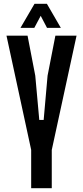

<svg xmlns="http://www.w3.org/2000/svg" viewBox="-20 -987 436 1007"><path d="M143.5 0V-200V-201L14 -800H124.5L165 -590L186 -358H209L229.5 -590L270.5 -800H381.5L251.5 -200.5V-199.5V0ZM87.5 -841 161 -967H226L299 -841H226.5L193.5 -904L160 -841Z"/></svg>

Font: Big Shoulders Display Thin
Style: Bold
Weight: 700
Version: Version 2.002